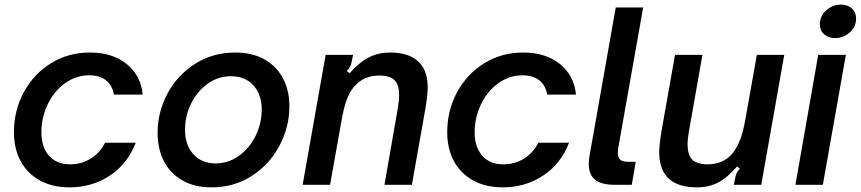

<svg xmlns="http://www.w3.org/2000/svg" viewBox="-20 -795 3703 826"><path d="M40 -226Q40 -320 82.5 -398.5Q125 -477 199.5 -523Q274 -569 366 -569Q464 -569 525 -519.5Q586 -470 594 -388H470Q463 -429 435.5 -450Q408 -471 364 -471Q306 -471 258.5 -436Q211 -401 184.5 -344.5Q158 -288 158 -226Q158 -162 191 -125Q224 -88 281 -88Q332 -88 371.5 -113.5Q411 -139 432 -181H564Q529 -90 452.5 -39.5Q376 11 279 11Q206 11 152 -18.5Q98 -48 69 -101.5Q40 -155 40 -226Z M658 -223Q658 -312 700 -391.5Q742 -471 818.5 -520Q895 -569 992 -569Q1066 -569 1118.5 -539Q1171 -509 1198 -457Q1225 -405 1225 -338Q1225 -249 1182.5 -168.5Q1140 -88 1063.5 -38.5Q987 11 890 11Q816 11 763.5 -19.5Q711 -50 684.5 -103Q658 -156 658 -223ZM1106 -324Q1106 -388 1070.5 -427.5Q1035 -467 974 -467Q918 -467 873 -434.5Q828 -402 802 -349Q776 -296 776 -237Q776 -171 812 -131.5Q848 -92 908 -92Q963 -92 1008.5 -125Q1054 -158 1080 -211.5Q1106 -265 1106 -324Z M1282 0 1381 -559H1499L1494 -535Q1492 -520 1487 -510Q1482 -500 1472 -489L1484 -480Q1527 -528 1567.5 -548.5Q1608 -569 1657 -569Q1782 -569 1812 -478Q1820 -451 1820 -418Q1820 -387 1810 -327L1752 0H1634L1691 -327Q1697 -362 1697 -386Q1697 -425 1683 -443Q1665 -470 1612 -470Q1553 -470 1515 -434Q1490 -412 1474.5 -373.5Q1459 -335 1448 -269L1400 0Z M1904 -226Q1904 -320 1946.5 -398.5Q1989 -477 2063.5 -523Q2138 -569 2230 -569Q2328 -569 2389 -519.5Q2450 -470 2458 -388H2334Q2327 -429 2299.5 -450Q2272 -471 2228 -471Q2170 -471 2122.5 -436Q2075 -401 2048.5 -344.5Q2022 -288 2022 -226Q2022 -162 2055 -125Q2088 -88 2145 -88Q2196 -88 2235.5 -113.5Q2275 -139 2296 -181H2428Q2393 -90 2316.5 -39.5Q2240 11 2143 11Q2070 11 2016 -18.5Q1962 -48 1933 -101.5Q1904 -155 1904 -226Z M2624 0Q2569 0 2541 -21Q2513 -42 2513 -90Q2513 -110 2517 -129L2629 -763H2747L2640 -160Q2638 -151 2638 -136Q2638 -117 2648 -108Q2658 -99 2682 -99H2715L2698 0Z M2824 -81Q2816 -106 2816 -140Q2816 -170 2826 -232L2884 -559H3002L2944 -231Q2938 -197 2938 -173Q2938 -137 2952 -115Q2973 -88 3024 -88Q3083 -88 3121 -124Q3145 -148 3161 -186Q3177 -224 3188 -289L3236 -559H3354L3255 0H3137L3142 -24Q3144 -39 3148.5 -49Q3153 -59 3163 -69L3151 -79Q3109 -30 3069 -9.5Q3029 11 2979 11Q2852 11 2824 -81Z M3520 0H3402L3500 -559H3619ZM3507 -690Q3507 -726 3534.5 -750.5Q3562 -775 3598 -775Q3627 -775 3645 -758.5Q3663 -742 3663 -715Q3663 -680 3635.5 -655.5Q3608 -631 3573 -631Q3544 -631 3525.5 -647.5Q3507 -664 3507 -690Z"/></svg>

Font: Open Sauce Sans SemiBold Italic
Style: Regular
Weight: 600
Italic angle: -10°
Designer: Alfredo Marco Pradil
Foundry: Creative Sauce Fz LLC
Version: Version 1.477